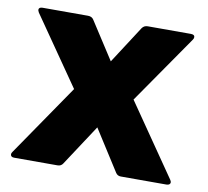

<svg xmlns="http://www.w3.org/2000/svg" viewBox="-69 -623 801 741"><g transform="rotate(10 331.0 -252.5)"><path d="M18 31Q18 26 22 21L214 -259L29 -526Q25 -534 25 -536Q25 -547 40 -547H218Q233 -547 240 -536L335 -389L430 -536Q438 -547 452 -547H621Q628 -547 632 -544.5Q636 -542 636 -537Q636 -531 632 -526L447 -259L640 21Q644 27 644 31Q644 36 640 39Q636 42 629 42H450Q437 42 430 31L328 -129L223 31Q216 42 202 42H32Q25 42 21.5 39Q18 36 18 31Z"/></g></svg>

Font: LINE Seed JP_TTF ExtraBold
Style: Regular
Weight: 800
Designer: LY Corporation & Fontrix & Fontworks
Version: Version 1.015